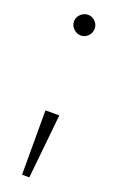

<svg xmlns="http://www.w3.org/2000/svg" viewBox="-134 -550 454 743"><g transform="rotate(20 92.5 -178.5)"><path d="M64 -109H121L94 156H64ZM50 -471Q50 -488 63 -500.5Q76 -513 93 -513Q110 -513 122.5 -500.5Q135 -488 135 -471Q135 -453 122.5 -440.5Q110 -428 93 -428Q76 -428 63 -440.5Q50 -453 50 -471Z"/></g></svg>

Font: Lineal Thin
Style: Regular
Weight: 200
Designer: Created by Frank Adebiaye with contributions from Anton Moglia & Ariel Martín Pérez
Created by Frank ADEBIAYE with FontF
Foundry: Velvetyne Type Foundry
Version: Version 2.000;Glyphs 3.2 (3227)